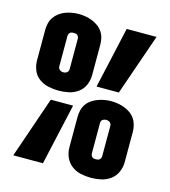

<svg xmlns="http://www.w3.org/2000/svg" viewBox="-112 -834 823 932"><g transform="rotate(15 300.0 -368.5)"><path d="M169 -360Q144 -360 118.5 -365.5Q93 -371 72 -386Q51 -401 41 -425Q31 -449 31 -475V-628Q31 -645 35 -661.5Q39 -678 48.5 -692Q58 -706 72 -716.5Q86 -727 102 -733Q118 -739 135 -742Q152 -745 169 -745Q186 -745 203 -742Q220 -739 236 -733Q252 -727 266.5 -716.5Q281 -706 290.5 -692Q300 -678 304 -661.5Q308 -645 308 -628V-475Q308 -449 297.5 -425Q287 -401 266.5 -386Q246 -371 220.5 -365.5Q195 -360 169 -360ZM343 -427 412 -735H562L455 -427ZM169 -452Q174 -452 179 -453.5Q184 -455 187.5 -458Q191 -461 193 -465.5Q195 -470 195 -475V-628Q195 -632 193 -637Q191 -642 187.5 -645Q184 -648 179 -649Q174 -650 169 -650Q164 -650 159 -649Q154 -648 150.5 -645Q147 -642 145 -637Q143 -632 143 -628V-475Q143 -470 145 -465.5Q147 -461 151 -458Q155 -455 159.5 -453.5Q164 -452 169 -452ZM431 8Q405 8 379.5 2.5Q354 -3 333.5 -18.5Q313 -34 302.5 -58Q292 -82 292 -108V-260Q292 -277 296 -294Q300 -311 309.5 -325Q319 -339 333.5 -349Q348 -359 364 -365Q380 -371 397 -374Q414 -377 431 -377Q448 -377 465 -374Q482 -371 498 -365Q514 -359 528 -349Q542 -339 551.5 -325Q561 -311 565.5 -294Q570 -277 570 -260V-108Q570 -82 559.5 -58Q549 -34 528 -18.5Q507 -3 481.5 2.5Q456 8 431 8ZM39 0 145 -308H257L188 0ZM431 -85Q436 -85 440.5 -86Q445 -87 449 -90Q453 -93 455 -98Q457 -103 457 -108V-260Q457 -265 455 -269.5Q453 -274 449 -277Q445 -280 440 -281.5Q435 -283 430 -283Q426 -283 421 -281.5Q416 -280 412 -277Q408 -274 406.5 -269.5Q405 -265 405 -260V-108Q405 -103 407 -98Q409 -93 412.5 -90Q416 -87 421 -86Q426 -85 431 -85Z"/></g></svg>

Font: Iosevka Custom Heavy Extended
Style: Regular
Weight: 900
Width: 7
Monospace: yes
Designer: Belleve Invis
Foundry: Belleve Invis
Version: Version 11.2.4; ttfautohint (v1.8.4)